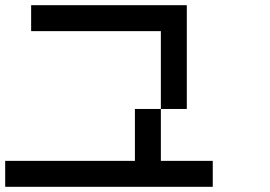

<svg xmlns="http://www.w3.org/2000/svg" viewBox="-20 -720 1040 740"><path d="M0 0V-100H500V-300H600V-100H800V0ZM100 -600V-700H700V-300H600V-600Z"/></svg>

Font: GalmuriMono9 Regular
Style: Regular
Weight: 400
Designer: Lee Minseo (quiple)
Version: Version 2.399;hotconv 1.1.1;makeotfexe 2.6.0 DEVELOPMENT